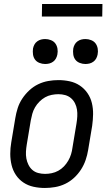

<svg xmlns="http://www.w3.org/2000/svg" viewBox="-20 -926 540 954"><path d="M203 8Q174 8 146.5 2Q119 -4 96.5 -19Q74 -34 59 -56.5Q44 -79 37.5 -106Q31 -133 31 -161.5Q31 -190 36 -219L56 -339Q60 -364 68 -389Q76 -414 91 -436.5Q106 -459 126 -477.5Q146 -496 170 -507.5Q194 -519 219.5 -523.5Q245 -528 270 -528Q299 -528 326.5 -522Q354 -516 376.5 -501Q399 -486 414.5 -463.5Q430 -441 436.5 -414Q443 -387 442.5 -358.5Q442 -330 438 -301L418 -181Q414 -156 405.5 -131Q397 -106 382.5 -83.5Q368 -61 348 -42.5Q328 -24 304 -12.5Q280 -1 254 3.5Q228 8 203 8ZM204 -62Q220 -62 237 -65.5Q254 -69 269.5 -77.5Q285 -86 297.5 -99Q310 -112 319 -127.5Q328 -143 333 -159.5Q338 -176 340 -192L360 -312Q363 -330 364 -347.5Q365 -365 362.5 -381.5Q360 -398 352.5 -413Q345 -428 332.5 -438.5Q320 -449 304 -453.5Q288 -458 270 -458Q254 -458 236.5 -454.5Q219 -451 204 -442.5Q189 -434 176 -421Q163 -408 154 -392.5Q145 -377 140.5 -360.5Q136 -344 133 -328L113 -208Q110 -190 109 -172.5Q108 -155 111 -138.5Q114 -122 121.5 -107Q129 -92 141 -81.5Q153 -71 169.5 -66.5Q186 -62 204 -62ZM404 -608Q390 -608 376 -613.5Q362 -619 354 -630Q346 -641 344 -655.5Q342 -670 344 -685Q346 -695 351 -704.5Q356 -714 365 -720.5Q374 -727 384 -729.5Q394 -732 405 -732Q419 -732 433 -726.5Q447 -721 455 -710Q463 -699 465.5 -684.5Q468 -670 465 -655Q463 -645 458 -635.5Q453 -626 444 -619.5Q435 -613 425 -610.5Q415 -608 404 -608ZM204 -608Q190 -608 176 -613.5Q162 -619 154 -630Q146 -641 144 -655.5Q142 -670 144 -685Q146 -695 151 -704.5Q156 -714 165 -720.5Q174 -727 184 -729.5Q194 -732 205 -732Q219 -732 233 -726.5Q247 -721 255 -710Q263 -699 265.5 -684.5Q268 -670 265 -655Q263 -645 258 -635.5Q253 -626 244 -619.5Q235 -613 225 -610.5Q215 -608 204 -608ZM188 -844 189 -906H489L488 -844Z"/></svg>

Font: Iosevka Term Curly Oblique
Style: Regular
Weight: 400
Italic angle: -9°
Designer: Belleve Invis
Foundry: Belleve Invis
Version: Version 32.3.0